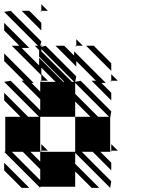

<svg xmlns="http://www.w3.org/2000/svg" viewBox="-25 -890 712 915"><path d="M338.5 -572.9 239.6 -671.9H281.2L328.1 -625V-645.8L479.2 -494.8H458.3L505.2 -447.9V-411.5L411.5 -505.2H432.3L338.5 -599ZM166.7 5.2 -5.2 -166.7H0V-333.3H72.9L-5.2 -411.5V-447.9L109.4 -333.3H161.5L-5.2 -500L26 -505.2L166.7 -364.6V-416.7L78.1 -505.2H88.5L-5.2 -599V-635.4L135.4 -494.8H125L166.7 -453.1V-500H171.9L166.7 -505.2H171.9V-500H239.6L171.9 -567.7V-531.2L31.2 -671.9H67.7L-5.2 -744.8V-781.2L114.6 -661.5H78.1L161.5 -578.1V-614.6L276 -500H281.2L161.5 -619.8V-651L140.6 -671.9H156.2L-5.2 -833.3L26 -838.5L171.9 -692.7L166.7 -671.9H171.9V-666.7L192.7 -671.9L338.5 -526L333.3 -500L359.4 -505.2L505.2 -359.4L500 -328.1V-171.9H505.2V-166.7L500 -171.9V-166.7H453.1L505.2 -114.6V-78.1L416.7 -166.7H364.6L505.2 -26L500 5.2L333.3 -161.5V-109.4L447.9 5.2H411.5L333.3 -72.9V0H166.7ZM78.1 5.2 -5.2 -78.1V-114.6L114.6 5.2ZM505.2 -500 500 -505.2H505.2ZM505.2 -552.1 385.4 -671.9H421.9L505.2 -588.5ZM338.5 -666.7 333.3 -671.9H338.5ZM171.9 -833.3 166.7 -838.5H171.9ZM171.9 -744.8 78.1 -838.5H114.6L171.9 -781.2ZM505.2 -171.9H536.5L505.2 -203.1ZM171.9 -171.9V-166.7L166.7 -171.9ZM171.9 -171.9H203.1L171.9 -203.1ZM505.2 -505.2H536.5L505.2 -536.5ZM171.9 -505.2H203.1L171.9 -536.5ZM338.5 -671.9H369.8L338.5 -703.1ZM171.9 -656.2V-645.8L317.7 -500H328.1ZM171.9 -671.9H177.1L171.9 -677.1ZM171.9 -838.5H203.1L171.9 -869.8ZM166.7 -31.2V-83.3L83.3 -166.7H31.2ZM166.7 -119.8V-166.7H328.1H333.3V-333.3H406.2L333.3 -406.2V-333.3H166.7V-328.1V-166.7H119.8ZM442.7 -333.3H494.8L333.3 -494.8V-442.7Z"/></svg>

Font: 0xA000-Monochrome
Style: Monochrome
Weight: 400
Version: Version 0.1